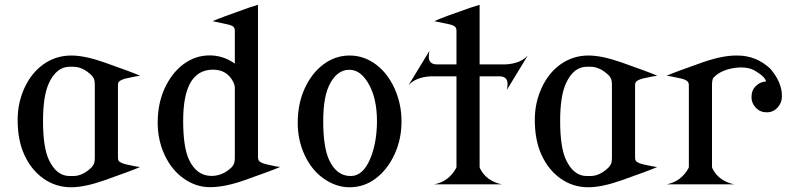

<svg xmlns="http://www.w3.org/2000/svg" viewBox="-20 -770 3286 802"><path d="M159.7 -264.6Q159.7 -154.8 184.1 -102.5Q215.8 -34.7 271 -34.7Q278.3 -34.7 285.6 -34.7Q326.2 -34.7 363.8 -72.3L368.7 -79.6Q376 -87.4 376 -112.3V-413.6Q376 -438.5 369.1 -446.3L364.3 -453.6Q326.7 -491.2 286.1 -491.2Q278.8 -491.2 271.5 -491.2Q216.3 -491.2 184.6 -423.3Q159.7 -370.1 159.7 -264.6ZM53.7 -269Q53.7 -341.3 82.5 -403.3Q111.3 -465.8 161.6 -501.5Q213.4 -538.1 277.8 -538.1Q334 -538.1 416 -509.3Q533.7 -467.8 565.4 -453.6Q554.7 -453.1 508.8 -442.9Q489.3 -438.5 479 -430.7Q472.7 -425.8 472.7 -413.6V-112.3Q472.7 -99.6 478.5 -95.2Q488.8 -87.4 508.3 -83Q554.2 -72.8 564.9 -72.3Q533.2 -58.1 415.5 -16.6Q333.5 12.2 277.3 12.2Q212.9 12.2 161.1 -24.4Q110.8 -60.1 82 -122.6Q53.7 -183.6 53.7 -269Z M745.1 -265.1Q745.1 -155.3 769.5 -103Q801.3 -35.2 863.8 -35.2Q911.1 -35.2 949.2 -72.8L954.1 -80.1Q960.9 -88.9 960.9 -112.8V-405.3Q960 -420.9 946.8 -440.4Q920.9 -479 869.6 -479H868.2Q808.1 -478.5 776.4 -426.3Q745.1 -373 745.1 -265.1ZM638.7 -257.3Q638.7 -337.9 668 -401.4Q697.8 -465.8 746.6 -502Q795.9 -538.6 855.5 -538.6Q912.6 -538.6 960.9 -504.4V-641.6Q960.9 -652.3 954.6 -658.7Q948.7 -664.6 922.4 -669.9Q895.5 -675.8 868.2 -681.6Q898.9 -695.3 1017.6 -737.3Q1032.7 -742.7 1057.6 -750V-112.8Q1058.1 -101.1 1064 -95.7Q1071.8 -88.9 1093.8 -83.5Q1133.8 -73.7 1150.4 -72.8Q1120.6 -59.1 1001 -17.1Q918.9 11.7 859.4 11.7Q857.4 11.7 855.5 11.7Q798.3 11.7 746.6 -24.9Q696.8 -60.1 667.5 -123Q638.7 -185.1 638.7 -257.3Z M1330.1 -264.6Q1330.1 -155.8 1354.5 -102.5Q1385.7 -34.7 1444.8 -34.7Q1497.6 -34.7 1528.3 -111.3Q1553.7 -174.8 1554.7 -260.7V-262.7Q1554.7 -364.3 1515.6 -426.8Q1483.4 -478.5 1439.9 -478.5Q1439.5 -478.5 1438.5 -478.5Q1392.1 -478.5 1361.3 -425.8Q1330.1 -372.6 1330.1 -264.6ZM1223.6 -256.8Q1223.6 -337.4 1252.9 -400.9Q1282.7 -465.3 1331.5 -501.5Q1380.9 -538.1 1440.4 -538.1Q1499.5 -538.1 1549.3 -501.5Q1598.6 -465.3 1627.9 -400.9Q1657.2 -336.4 1657.2 -262.7Q1657.2 -188.5 1627.9 -125Q1598.6 -61.5 1549.3 -24.4Q1500.5 12.2 1440.4 12.2Q1383.3 12.2 1331.5 -24.4Q1281.7 -59.6 1252.4 -122.6Q1223.6 -184.6 1223.6 -256.8Z M1686.5 -414.1 1773.9 -557.6Q1771 -545.4 1771 -532.7Q1771 -501 1805.7 -501Q1806.6 -501 1808.1 -501H1810.1H1886.7V-641.6Q1886.7 -652.8 1880.4 -658.7Q1873 -665.5 1848.6 -670.4Q1821.3 -675.8 1793.9 -681.6Q1838.4 -701.2 1943.4 -737.3Q1961.9 -743.7 1983.4 -750V-501H2088.4H2092.3Q2153.8 -504.4 2184.6 -538.1L2097.2 -394.5Q2100.1 -406.7 2100.1 -419.4Q2100.1 -451.2 2065.4 -451.2Q2064.5 -451.2 2063 -451.2H2061H1983.4V-72.3L1984.4 -67.9Q2010.7 -13.7 2076.2 0H1793.9Q1854.5 -11.7 1885.7 -68.4L1886.7 -72.3V-451.2H1782.7H1778.8Q1717.3 -447.8 1686.5 -414.1Z M2319.8 -264.6Q2319.8 -154.8 2344.2 -102.5Q2376 -34.7 2431.2 -34.7Q2438.5 -34.7 2445.8 -34.7Q2486.3 -34.7 2523.9 -72.3L2528.8 -79.6Q2536.1 -87.4 2536.1 -112.3V-413.6Q2536.1 -438.5 2529.3 -446.3L2524.4 -453.6Q2486.8 -491.2 2446.3 -491.2Q2439 -491.2 2431.6 -491.2Q2376.5 -491.2 2344.7 -423.3Q2319.8 -370.1 2319.8 -264.6ZM2213.9 -269Q2213.9 -341.3 2242.7 -403.3Q2271.5 -465.8 2321.8 -501.5Q2373.5 -538.1 2438 -538.1Q2494.1 -538.1 2576.2 -509.3Q2693.8 -467.8 2725.6 -453.6Q2714.8 -453.1 2668.9 -442.9Q2649.4 -438.5 2639.2 -430.7Q2632.8 -425.8 2632.8 -413.6V-112.3Q2632.8 -99.6 2638.7 -95.2Q2648.9 -87.4 2668.5 -83Q2714.4 -72.8 2725.1 -72.3Q2693.4 -58.1 2575.7 -16.6Q2493.7 12.2 2437.5 12.2Q2373 12.2 2321.3 -24.4Q2271 -60.1 2242.2 -122.6Q2213.9 -183.6 2213.9 -269Z M2764.6 0Q2825.2 -11.7 2856.4 -68.4L2857.4 -72.3V-413.6Q2857.4 -425.3 2851.1 -430.7Q2842.3 -438.5 2821.3 -442.9Q2777.3 -452.6 2764.6 -453.6Q2798.3 -468.8 2914.1 -509.3Q2996.1 -538.1 3055.7 -538.1Q3057.6 -538.1 3059.6 -538.1Q3138.7 -538.1 3197.3 -483.4Q3246.1 -426.8 3246.1 -369.6Q3246.1 -368.2 3246.1 -367.2Q3246.1 -340.3 3227.5 -320.3Q3209.5 -300.8 3182.6 -300.8Q3155.8 -300.8 3137.7 -319.3Q3119.1 -338.4 3119.1 -363.8Q3119.1 -364.7 3119.1 -365.2Q3119.1 -393.1 3137.7 -411.1Q3155.8 -428.7 3179.7 -429.7Q3176.3 -449.7 3131.8 -475.6Q3109.9 -488.3 3074.7 -488.3Q3068.8 -488.3 3063 -487.8Q3009.8 -483.4 2975.1 -459Q2972.7 -457.5 2960.9 -446.3Q2954.1 -439.9 2954.1 -413.6V-72.3L2955.1 -67.9Q2981.4 -13.7 3046.9 0Z"/></svg>

Font: Modern Antiqua
Style: Regular
Weight: 500
Version: Version 1.0